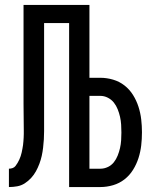

<svg xmlns="http://www.w3.org/2000/svg" viewBox="-20 -755 640 775"><path d="M16 0V-74Q23 -74 30.5 -76.5Q38 -79 42.5 -85Q47 -91 51 -97.5Q55 -104 58 -111Q61 -118 63.5 -125Q66 -132 67.5 -139.5Q69 -147 70.5 -154.5Q72 -162 73 -169.5Q74 -177 74.5 -184.5Q75 -192 75.5 -199.5Q76 -207 76 -214.5Q76 -222 76 -229Q76 -256 75.5 -282Q75 -308 75 -335V-735H341V-441H385Q411 -441 436.5 -433.5Q462 -426 482.5 -410Q503 -394 517 -371.5Q531 -349 539 -324Q547 -299 550 -273Q553 -247 553 -221Q553 -194 550 -168Q547 -142 539 -117Q531 -92 517 -69.5Q503 -47 482.5 -31Q462 -15 436.5 -7.5Q411 0 385 0H259V-662H158V-259Q158 -242 158 -225.5Q158 -209 157 -192.5Q156 -176 154 -159Q152 -142 148.5 -126Q145 -110 139 -94Q133 -78 125 -63.5Q117 -49 105.5 -36.5Q94 -24 80 -15Q66 -6 49.5 -3Q33 0 16 0ZM385 -74Q401 -74 415.5 -81Q430 -88 439.5 -100Q449 -112 455 -127Q461 -142 464.5 -157.5Q468 -173 469 -189Q470 -205 470 -220Q470 -236 469 -252Q468 -268 464.5 -283.5Q461 -299 455 -314Q449 -329 439.5 -341Q430 -353 415.5 -360.5Q401 -368 385 -368H341V-74Z"/></svg>

Font: Nova
Style: Regular
Weight: 400
Monospace: yes
Designer: Belleve Invis
Foundry: Belleve Invis
Version: Version 24.1.4; ttfautohint (v1.8.4)